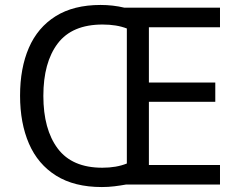

<svg xmlns="http://www.w3.org/2000/svg" viewBox="-20 -745 968 775"><path d="M386 -725Q436 -725 482 -714H868V-635H581V-412H849V-334H581V-79H868V0H488Q466 4 441.5 7Q417 10 391 10Q280 10 206.5 -36Q133 -82 97 -165Q61 -248 61 -359Q61 -470 96.5 -552Q132 -634 204.5 -679.5Q277 -725 386 -725ZM394 -646Q271 -646 213 -569.5Q155 -493 155 -358Q155 -223 213 -145.5Q271 -68 393 -68Q450 -68 492 -85V-630Q451 -646 394 -646Z"/></svg>

Font: Noto Sans Pahawh Hmong
Style: Regular
Weight: 400
Designer: Monotype Design Team
Foundry: Monotype Imaging Inc.
Version: Version 2.001; ttfautohint (v1.8.4.7-5d5b)